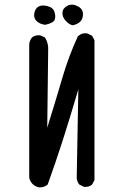

<svg xmlns="http://www.w3.org/2000/svg" viewBox="-20 -805 540 821"><path d="M146 -4Q113 -12 105 -45V-617Q107 -633 117 -645Q131 -656 152 -654L172 -645Q188 -621 186 -589L182 -259Q221 -384 247 -473.5Q273 -563 313 -650Q331 -666 354 -662L374 -652L384 -633V-35L374 -16Q360 -4 339 -6L319 -16Q310 -27 308 -43L315 -423Q277 -294 247 -201Q217 -108 184 -16Q168 -2 146 -4ZM291 -697Q277 -699 261.5 -715.5Q246 -732 247 -751Q248 -770 268.5 -780.5Q289 -791 314 -777.5Q339 -764 334 -734.5Q329 -705 291 -697ZM174 -699Q152 -701 137.5 -714Q123 -727 126.5 -747.5Q130 -768 144 -776.5Q158 -785 182.5 -779Q207 -773 213 -754Q219 -735 214 -721Q209 -707 174 -699Z"/></svg>

Font: Kosefont JP
Style: Regular
Weight: 400
Designer: Nozomi Seto 瀬戸のぞみ
Version: Version 3.00;June 19, 2020